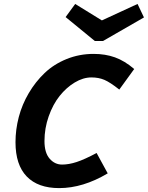

<svg xmlns="http://www.w3.org/2000/svg" viewBox="-20 -945 755 980"><path d="M314.9 -857.9 363.8 -924.8 500 -840.8 682.1 -924.8 714.8 -856 505.9 -735.8H463.9ZM282.2 15.1Q173.8 15.1 116.5 -44.2Q59.1 -103.5 59.1 -219.2Q59.1 -283.7 75.9 -347.9Q92.8 -412.1 127 -470Q161.1 -527.8 208 -572.5Q254.9 -617.2 319.8 -643.6Q384.8 -669.9 458 -669.9Q517.6 -669.9 566.7 -652.3Q615.7 -634.8 665 -592.8L588.9 -487.8Q542 -524.9 512.7 -537.4Q483.4 -549.8 446.8 -549.8Q404.3 -549.8 361.3 -523.9Q318.4 -498 284.2 -455.1Q250 -412.1 228.5 -351.1Q207 -290 207 -225.1Q207 -165.5 233.2 -135.3Q259.3 -105 296.9 -105Q331.5 -105 371.6 -118.2Q411.6 -131.3 473.1 -164.1L529.8 -60.1Q403.3 15.1 282.2 15.1Z"/></svg>

Font: IntelOne Mono Bold
Style: Italic
Weight: 700
Italic angle: -16°
Designer: Fred Shallcrass
Foundry: Frere-Jones Type LLC
Version: Version 1.200;hotconv 1.1.0;makeotfexe 2.6.0;FJTRelease1.2